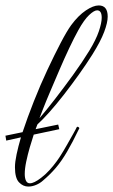

<svg xmlns="http://www.w3.org/2000/svg" viewBox="-25 -677 416 706"><path d="M79 9Q60 9 45 -6.5Q30 -22 30 -62Q30 -81 36 -109.5Q42 -138 52 -172L-2 -160L-5 -178L58 -191Q76 -245 99.5 -304.5Q123 -364 149 -419.5Q175 -475 198 -519Q221 -563 237 -585Q263 -620 290.5 -638.5Q318 -657 338 -657Q371 -657 371 -616Q371 -594 358 -559.5Q345 -525 315 -477Q293 -442 265.5 -403.5Q238 -365 210 -329Q182 -293 156.5 -264.5Q131 -236 113 -220Q113 -221 106 -202L189 -219L193 -202L99 -182Q92 -161 84.5 -135Q77 -109 71.5 -83Q66 -57 66 -37Q66 -22 70.5 -12.5Q75 -3 85 -3Q100 -3 126 -23Q142 -35 157 -51.5Q172 -68 183.5 -84Q195 -100 199 -107Q208 -121 220.5 -143Q233 -165 244 -184.5Q255 -204 257 -209Q259 -211 260 -211Q262 -211 265 -208.5Q268 -206 266 -204Q242 -154 221.5 -119Q201 -84 180 -59.5Q159 -35 133 -13Q122 -3 107.5 3Q93 9 79 9ZM120 -242Q144 -270 177 -312.5Q210 -355 244 -402Q278 -449 303 -490Q328 -531 338.5 -562Q349 -593 349 -612Q349 -639 332 -639Q321 -639 302.5 -621.5Q284 -604 263 -566Q248 -539 230 -501Q212 -463 194 -421Q176 -379 160 -341.5Q144 -304 133.5 -277Q123 -250 120 -242Z"/></svg>

Font: Mea Culpa
Style: Regular
Weight: 400
Designer: Robert E. Leuschke
Foundry: Robert E. Leuschke
Version: Version 1.010; ttfautohint (v1.8.3)